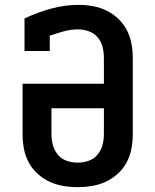

<svg xmlns="http://www.w3.org/2000/svg" viewBox="-20 -763 640 791"><path d="M300 8Q270 8 240.5 3Q211 -2 184 -14.5Q157 -27 134.5 -47.5Q112 -68 98 -94.5Q84 -121 78.5 -150.5Q73 -180 73 -210V-418H408V-525Q408 -547 402.5 -569.5Q397 -592 382.5 -609Q368 -626 346.5 -634Q325 -642 302 -642Q272 -642 243 -634Q214 -626 185 -616V-553H81V-687Q134 -712 190.5 -727.5Q247 -743 305 -743Q334 -743 363.5 -737.5Q393 -732 419.5 -719Q446 -706 467.5 -685.5Q489 -665 502.5 -639Q516 -613 521.5 -583.5Q527 -554 527 -525V-210Q527 -180 521.5 -150.5Q516 -121 502 -94.5Q488 -68 465.5 -47.5Q443 -27 416 -14.5Q389 -2 359.5 3Q330 8 300 8ZM300 -93Q323 -93 345 -100.5Q367 -108 381.5 -125.5Q396 -143 402 -165Q408 -187 408 -210V-317H192V-210Q192 -187 198 -165Q204 -143 218.5 -125.5Q233 -108 255 -100.5Q277 -93 300 -93Z"/></svg>

Font: Iosevka Book
Style: Bold
Weight: 700
Designer: Belleve Invis
Foundry: Belleve Invis
Version: Version 28.0.7; ttfautohint (v1.8.3)